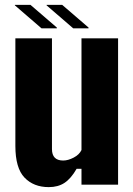

<svg xmlns="http://www.w3.org/2000/svg" viewBox="-20 -757 544 787"><path d="M180 10Q118 10 80.5 -29Q43 -68 43 -159V-600H193V-146Q193 -99 239 -99Q259 -99 282 -111Q305 -123 314 -142V-600H464V0H314V-65H294Q271 -25 244.5 -7.5Q218 10 180 10ZM150 -641 41 -735V-737H105L213 -644V-641ZM171 -735V-737H235L343 -644V-641H280Z"/></svg>

Font: Big Shoulders Display Black
Style: Regular
Weight: 900
Designer: Patric King
Foundry: XO Type Co
Version: Version 1.000; ttfautohint (v1.8.2)